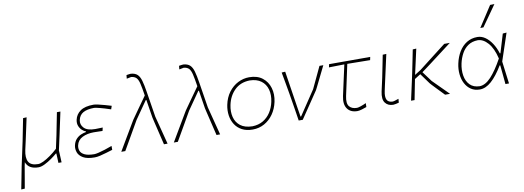

<svg xmlns="http://www.w3.org/2000/svg" viewBox="-71 -1245 5152 1889"><g transform="rotate(-10 2505.0 -300.0)"><path d="M14.5 194Q25.5 138.5 35.8 85.5Q46 32.5 58 -29L110 -271Q122 -332 132.5 -385.5Q143 -439 154 -494L189.5 -496Q177.5 -440 165.8 -386Q154 -332 141 -271L121 -182Q104.5 -105 127.5 -64Q150.5 -23 223 -23Q243.5 -23 276 -38.5Q308.5 -54 346.2 -80.8Q384 -107.5 420 -141L448 -270.5Q460 -331.5 470.5 -385Q481 -438.5 492 -494H527Q515 -438 503.5 -384.8Q492 -331.5 479 -270.5L446 -120Q447.5 -88.5 448.8 -61.2Q450 -34 451.5 0H420Q419.5 -23.5 418.2 -47.5Q417 -71.5 416 -95H411Q388.5 -75 354.2 -50.8Q320 -26.5 284 -8.8Q248 9 221 9Q122 9 95.5 -64L88 -29Q78 30 69 82.8Q60 135.5 50 192Z M781.5 9Q706.5 9 666.8 -14.2Q627 -37.5 615 -72Q603 -106.5 610 -140Q618.5 -179 639.8 -202Q661 -225 688 -236.5Q715 -248 740 -252L741 -257Q722.5 -264 703.2 -281.2Q684 -298.5 673.5 -325Q663 -351.5 670 -386Q681.5 -439.5 727 -471.8Q772.5 -504 859 -504Q875 -504 903.8 -497.5Q932.5 -491 967 -481.5Q1001.5 -472 1034 -462L1022.5 -428.5Q959 -450 915 -461Q871 -472 859.5 -472Q789.5 -471.5 750 -449.5Q710.5 -427.5 700 -378Q690.5 -334 723.2 -299.5Q756 -265 834.5 -265Q852 -265.5 871.8 -266Q891.5 -266.5 909.5 -267L902 -234Q881.5 -234.5 862.8 -235Q844 -235.5 814.5 -236Q749.5 -236 700.8 -212Q652 -188 640.5 -135Q634.5 -106.5 644.2 -81Q654 -55.5 686.8 -39.5Q719.5 -23.5 782.5 -23Q797.5 -23 826.5 -30Q855.5 -37 891.8 -48.5Q928 -60 963.5 -73.5V-34.5Q935.5 -26 901.8 -15.8Q868 -5.5 836.2 1.8Q804.5 9 781.5 9Z M1048 0Q1064.5 -28 1086.2 -65Q1108 -102 1130.8 -140.5Q1153.5 -179 1173.2 -212.2Q1193 -245.5 1205.5 -266.8Q1218 -288 1219 -289.5Q1256 -343 1293.8 -395.8Q1331.5 -448.5 1372 -505.5Q1360 -583.5 1350 -625.8Q1340 -668 1322.8 -686Q1305.5 -704 1272 -708Q1264.5 -708 1226 -699L1229.5 -734.5Q1244 -737 1256.2 -738.5Q1268.5 -740 1274 -740Q1316 -736.5 1338.5 -715.5Q1361 -694.5 1373.5 -651Q1386 -607.5 1397 -536.5L1437.5 -282.5Q1454.5 -217 1466.8 -169Q1479 -121 1489.5 -81.2Q1500 -41.5 1510.5 0H1474.5Q1466 -35 1455 -81Q1444 -127 1433.5 -171Q1423 -215 1415.8 -245.2Q1408.5 -275.5 1408 -279L1379.5 -459H1373.5L1250.5 -282.5Q1208.5 -209.5 1168.2 -139.2Q1128 -69 1088 0Z M1573 0Q1589.5 -28 1611.2 -65Q1633 -102 1655.8 -140.5Q1678.5 -179 1698.2 -212.2Q1718 -245.5 1730.5 -266.8Q1743 -288 1744 -289.5Q1781 -343 1818.8 -395.8Q1856.5 -448.5 1897 -505.5Q1885 -583.5 1875 -625.8Q1865 -668 1847.8 -686Q1830.5 -704 1797 -708Q1789.5 -708 1751 -699L1754.5 -734.5Q1769 -737 1781.2 -738.5Q1793.5 -740 1799 -740Q1841 -736.5 1863.5 -715.5Q1886 -694.5 1898.5 -651Q1911 -607.5 1922 -536.5L1962.5 -282.5Q1979.5 -217 1991.8 -169Q2004 -121 2014.5 -81.2Q2025 -41.5 2035.5 0H1999.5Q1991 -35 1980 -81Q1969 -127 1958.5 -171Q1948 -215 1940.8 -245.2Q1933.5 -275.5 1933 -279L1904.5 -459H1898.5L1775.5 -282.5Q1733.5 -209.5 1693.2 -139.2Q1653 -69 1613 0Z M2360 9Q2298.5 9 2254.5 -14.2Q2210.5 -37.5 2184.8 -77.5Q2159 -117.5 2151.5 -168Q2144 -218.5 2155 -273Q2170 -346.5 2209.2 -398.2Q2248.5 -450 2302 -477Q2355.5 -504 2414 -504Q2494 -504 2545 -464.5Q2596 -425 2615 -360.8Q2634 -296.5 2618 -222Q2603.5 -154 2567 -102Q2530.5 -50 2477.5 -20.5Q2424.5 9 2360 9ZM2362 -23Q2424.5 -24.5 2470.5 -52Q2516.5 -79.5 2545.8 -125.2Q2575 -171 2587 -228Q2601.5 -296 2586.2 -350.8Q2571 -405.5 2527.5 -438Q2484 -470.5 2414 -472Q2321 -470 2262.5 -412.5Q2204 -355 2186 -267Q2172.5 -202.5 2186.2 -147.5Q2200 -92.5 2243.2 -58.5Q2286.5 -24.5 2362 -23Z M2820.5 0Q2813.5 -45 2805.8 -94.2Q2798 -143.5 2791 -186L2776.5 -274.5Q2767 -329.5 2757.2 -384.5Q2747.5 -439.5 2737.5 -494L2773 -496Q2785 -419 2799.8 -323Q2814.5 -227 2828.5 -137.5L2845 -35H2850.5L3013.5 -278.5Q3038.5 -331 3064 -385.5Q3089.5 -440 3115 -494H3153.5Q3139.5 -465.5 3120.8 -427.8Q3102 -390 3084.2 -353.5Q3066.5 -317 3054 -292Q3041.5 -267 3039.5 -264Q2995 -198 2950.8 -132.5Q2906.5 -67 2861 0Z M3406.5 9Q3338.5 9 3306.5 -36Q3274.5 -81 3291.5 -161Q3312 -256.5 3329.8 -335.8Q3347.5 -415 3358.5 -466L3204.5 -463L3211 -494H3622L3615.5 -463Q3556.5 -464 3497.8 -464.5Q3439 -465 3388 -466Q3371.5 -388.5 3354.8 -311.5Q3338 -234.5 3321.5 -157Q3306 -84.5 3331 -53.8Q3356 -23 3407.5 -23Q3419 -23 3446.5 -32.2Q3474 -41.5 3500 -54L3499 -15Q3479 -7.5 3451.5 0.8Q3424 9 3406.5 9Z M3764.5 9Q3712 9 3684.5 -27.2Q3657 -63.5 3673.5 -140Q3682 -180.5 3689 -209.8Q3696 -239 3702.5 -271Q3715 -332.5 3725.5 -385.2Q3736 -438 3747 -494L3783 -495.5Q3762.5 -402.5 3745 -323.8Q3727.5 -245 3715.5 -191L3704.5 -140Q3692 -82 3706.5 -52.5Q3721 -23 3766 -23Q3769.5 -23 3784.8 -27.2Q3800 -31.5 3824 -40L3821 -2Q3805.5 2 3790.5 5.5Q3775.5 9 3764.5 9Z M3943 0Q3955.5 -56.5 3966.8 -108.2Q3978 -160 3991.5 -221.5L4002 -270.5Q4014.5 -331.5 4025.2 -384.8Q4036 -438 4047 -494L4082.5 -496Q4065.5 -420.5 4051.2 -355.8Q4037 -291 4026 -243L4086.5 -281Q4178.5 -352.5 4243.5 -402.8Q4308.5 -453 4361.5 -494H4417Q4392.5 -475.5 4355.2 -447.2Q4318 -419 4277 -387.8Q4236 -356.5 4198.5 -328.2Q4161 -300 4134.8 -280.5Q4108.5 -261 4102 -256.5L4176.5 -156L4332.5 0H4283Q4266.5 -17 4245.5 -39Q4224.5 -61 4204.2 -82Q4184 -103 4169.8 -118.2Q4155.5 -133.5 4153 -137L4077.5 -241L4018 -203.5Q4007 -148.5 3997.5 -100Q3988 -51.5 3978 0Z M4630 9Q4579 9 4542.5 -15.2Q4506 -39.5 4484.5 -80.5Q4463 -121.5 4457.8 -173.2Q4452.5 -225 4464.5 -280Q4478.5 -345 4509.2 -395.5Q4540 -446 4586.5 -475Q4633 -504 4693.5 -504Q4735 -504 4771.8 -478.2Q4808.5 -452.5 4837.5 -408Q4866.5 -363.5 4884 -307H4890Q4906 -360.5 4920.5 -408Q4935 -455.5 4946.5 -494L4984.5 -497Q4961.5 -428.5 4937.8 -357.2Q4914 -286 4893 -223.5Q4900 -168 4907.2 -111.5Q4914.5 -55 4921.5 0H4886Q4881.5 -47.5 4877 -94.8Q4872.5 -142 4867.5 -190.5H4861.5Q4803.5 -93.5 4746 -42.2Q4688.5 9 4630 9ZM4633 -23Q4690 -24 4747 -85Q4804 -146 4866 -259Q4841 -364 4793.2 -417.8Q4745.5 -471.5 4691.5 -472Q4634 -470.5 4594.5 -443.2Q4555 -416 4531 -371.5Q4507 -327 4495.5 -274.5Q4482 -211 4491.5 -154Q4501 -97 4536 -60.8Q4571 -24.5 4633 -23ZM4738 -586Q4772.5 -639 4806 -690.5Q4839.5 -742 4872.5 -793L4915.5 -794Q4879 -742 4842.8 -690.5Q4806.5 -639 4769.5 -587Z"/></g></svg>

Font: Commissioner Loud Thin
Style: Italic
Weight: 100
Italic angle: -12°
Designer: Kostas Bartsokas
Foundry: Kostas Bartsokas
Version: Version 1.000; ttfautohint (v1.8.3)